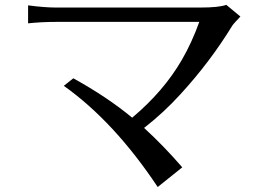

<svg xmlns="http://www.w3.org/2000/svg" viewBox="-20 -708 1040 771"><path d="M92.8 -614.3V-686.5Q159.2 -677.7 205.1 -677.7H783.2Q859.4 -677.7 888.7 -688.5L945.3 -641.6Q936.5 -631.8 927.2 -622.1Q918 -612.3 913.1 -605.5Q824.2 -460 705.1 -330.1Q637.7 -255.9 558.6 -194.3Q636.7 -123 711.9 -36.1L613.3 43Q438.5 -219.7 236.3 -363.3L274.4 -393.6Q412.1 -317.4 510.7 -235.4Q637.7 -341.8 710.9 -468.8Q750 -536.1 780.3 -620.1H205.1Q147.5 -620.1 92.8 -614.3Z"/></svg>

Font: GenEi LateGo v2
Style: Medium
Weight: 500
Designer: o_tamon (Modified)
Foundry: o_tamon / Adobe Systems Incorporated / FONT 910 / Philipp H. Poll
Version: Version 2.1;Original Version 1.004